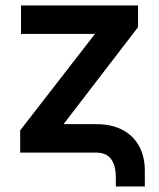

<svg xmlns="http://www.w3.org/2000/svg" viewBox="-20 -550 573 692"><path d="M327.1 0H52.7V-80.1L322.3 -427.7H55.7V-530.3H477.5V-452.1L209 -102.5H327.1Q382.3 -102.5 421.6 -81.8Q460.9 -61 481.4 -23.2Q502 14.6 502 65.4V122.1H397.5V90.8Q397.5 0 327.1 0Z"/></svg>

Font: Pretendard SemiBold
Style: Regular
Weight: 600
Designer: Base glyphs from Inter by Rasmus Andersson; Hangeul glyphs from Noto Sans CJK(Source Han Sans) by Jang Soo-young and Kan
Foundry: Kil Hyung-jin
Version: Version 1.309